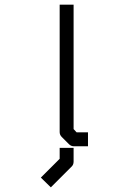

<svg xmlns="http://www.w3.org/2000/svg" viewBox="-20 -679 580 827"><path d="M297 -123 310 -109H359V-49H298Q286 -49 277 -58L246 -89Q237 -98 237 -110V-659H297ZM237 -42H297V17Q297 30 289 38L199 128L156 86L237 5Z"/></svg>

Font: 3270 Nerd Font Mono
Style: Regular
Weight: 400
Monospace: yes
Version: Version 3.0.1;Nerd Fonts 3.0.0